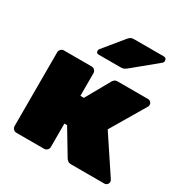

<svg xmlns="http://www.w3.org/2000/svg" viewBox="-174 -908 1014 1050"><g transform="rotate(30 333.0 -382.5)"><path d="M72 0Q61 0 53 -8Q45 -16 45 -27V-493Q45 -504 53 -512Q61 -520 72 -520H247Q258 -520 266 -512Q274 -504 274 -493V-350H296L382 -503Q384 -507 391 -513.5Q398 -520 411 -520H603Q613 -520 620 -513Q627 -506 627 -496Q627 -492 625.5 -487.5Q624 -483 622 -481L495 -266L647 -37Q651 -31 651 -24Q651 -14 644 -7Q637 0 627 0H417Q405 0 398 -5Q391 -10 386 -17L291 -175H274V-27Q274 -16 266 -8Q258 0 247 0ZM248 -595Q232 -595 232 -611Q232 -619 237 -624L337 -746Q348 -759 355.5 -762Q363 -765 374 -765H560Q579 -765 579 -745Q579 -738 574 -733L427 -612Q419 -605 410 -600Q401 -595 385 -595Z"/></g></svg>

Font: Rubik Black
Style: Regular
Weight: 900
Designer: Hubert and Fischer
Foundry: Hubert and Fischer
Version: Version 2.300;gftools[0.9.30]